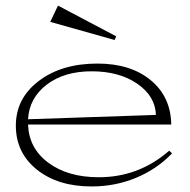

<svg xmlns="http://www.w3.org/2000/svg" viewBox="-20 -652 683 692"><path d="M542 -237.8Q539.6 -305.7 474.6 -350.3Q409.7 -395 310.1 -395Q211.4 -395 148.4 -346.9Q85.4 -298.8 81.1 -222.2ZM37.1 -199.2Q37.1 -297.4 119.6 -360.1Q202.1 -422.9 331.1 -422.9Q450.7 -422.9 523.2 -363Q595.7 -303.2 597.2 -203.1H81.1Q84 -117.7 154.3 -65.4Q224.6 -13.2 335.9 -13.2Q480.5 -13.2 589.8 -108.9L600.1 -99.1Q544.9 -42 470 -11Q395 20 310.1 20Q188.5 20 112.8 -40.8Q37.1 -101.6 37.1 -199.2ZM161.1 -573.2 189 -631.8 398.9 -521 393.1 -507.8Z"/></svg>

Font: Halibut Exp Thin
Style: Regular
Weight: 250
Width: 7
Designer: Matteo Maggi
Foundry: Collletttivo
Version: Version 3.080 | FøM Fix